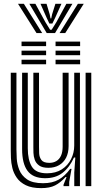

<svg xmlns="http://www.w3.org/2000/svg" viewBox="-20 -985 544 1016"><path d="M198 10.5Q147.8 10.5 116.6 -4.9Q85.5 -20.2 68.8 -44.5Q52 -68.8 45.4 -96.1Q38.8 -123.5 37.9 -148.1Q37 -172.8 37 -188.2V-600H67V-194.2Q67 -175.8 68.6 -146Q70.2 -116.2 82 -86.2Q93.8 -56.2 123.1 -35.9Q152.5 -15.5 208 -15.5Q257.2 -15.5 290.5 -34.5Q323.8 -53.5 351.5 -91.5H358.5L346.2 -22.5V0H316.2L316 -7L332.2 -48H326.8Q299.5 -18 271.2 -3.8Q243 10.5 198 10.5ZM433 0V-600H463V0ZM236 -97Q203.5 -97 186.8 -109.4Q170 -121.8 163.8 -139.9Q157.5 -158 157 -176.2Q156.5 -194.5 156.5 -206.2V-600H186.5V-208Q186.5 -193.5 187.2 -173.5Q188 -153.5 199.1 -138.4Q210.2 -123.2 240.8 -123.2Q262.2 -123.2 278.1 -132.6Q294 -142 302.8 -161Q311.5 -180 311.5 -208.8V-600H343V-212Q343 -176.2 329.8 -150.5Q316.5 -124.8 292.5 -110.9Q268.5 -97 236 -97ZM217 -42Q154.5 -42.5 125.8 -80.8Q97 -119 97 -196.2V-600H127V-200.2Q127 -138.8 148.4 -103.4Q169.8 -68 228.5 -68Q274.8 -68 306.9 -88.6Q339 -109.2 355.9 -142.8Q372.8 -176.2 372.8 -214.8V-600H403V0H373V-72L378.5 -151.5H371.5Q348 -99.2 310.9 -70.4Q273.8 -41.5 217 -42ZM274 -741V-765H404V-741ZM94 -645V-669H224V-645ZM94 -693V-717H224V-693ZM94 -741V-765H224V-741ZM274 -645V-669H404V-645ZM274 -693V-717H404V-693ZM75.2 -965H106.2L203.2 -810H173.2ZM135.2 -965H167.2L220 -868.2L245.2 -827.5H253.2L278.5 -868L331.2 -965H363.2L271.2 -810H227.2ZM194.2 -965H226.2L243 -909.5L247.2 -887.8H251.2L255.8 -909.5L273.2 -965H305.2L273 -893.2L257.2 -860.5H241.2L225.8 -893.2ZM392.2 -965H423.2L325.2 -810H295.2Z"/></svg>

Font: Big Shoulders Inline Display Thin Black
Style: Regular
Weight: 900
Version: Version 2.002